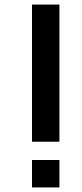

<svg xmlns="http://www.w3.org/2000/svg" viewBox="-20 -820 360 840"><path d="M120 0H240V-120H120ZM120 -200H240V-800H120Z"/></svg>

Font: Gauge Heavy
Style: Bold
Weight: 900
Designer: Daniel Pimley
Foundry: Daniel Pimley
Version: Version 1.003;PS 001.001;hotconv 1.0.56